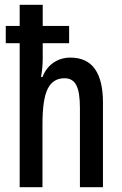

<svg xmlns="http://www.w3.org/2000/svg" viewBox="-20 -780 509 800"><path d="M158 -760V-672H268V-600H158V-536Q158 -499 151 -459H157Q172 -498 203 -519Q234 -540 273 -540Q342 -540 375.5 -492.5Q409 -445 409 -353V0H313V-331Q313 -396 298 -425Q283 -454 249 -454Q201 -454 179 -410.5Q157 -367 157 -264V0H62V-600H4V-672H62V-760Z"/></svg>

Font: Noto Sans ExtraCondensed Medium
Style: Regular
Weight: 500
Width: 2
Designer: Monotype Design Team
Foundry: Monotype Imaging Inc.
Version: Version 2.013; ttfautohint (v1.8.4.7-5d5b)